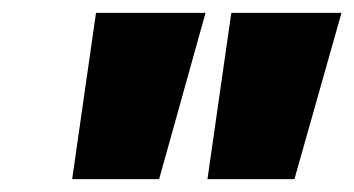

<svg xmlns="http://www.w3.org/2000/svg" viewBox="-20 -734 550 298"><path d="M302 -456H437L510 -714H339ZM92 -456H227L299 -714H129Z"/></svg>

Font: Noto Sans UI Condensed Black
Style: Italic
Weight: 900
Width: 3
Italic angle: -192°
Designer: Monotype Design Team
Foundry: Monotype Imaging Inc.
Version: Version 1.901